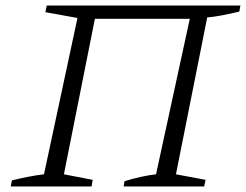

<svg xmlns="http://www.w3.org/2000/svg" viewBox="-20 -674 889 694"><path d="M323 -606 211 -44 315 -24 311 0H19L23 -22Q56 -30 84.5 -35.5Q113 -41 139 -44L260 -609L144 -630L149 -654H849L845 -632Q806 -623 779.5 -618Q753 -613 729 -611L616 -44L723 -24L718 0H427L430 -19Q459 -28 488 -34.5Q517 -41 544 -44L666 -606Z"/></svg>

Font: Piazzolla 8pt ExtraLight
Style: Italic
Weight: 250
Italic angle: -11.3°
Designer: Juan Pablo del Peral
Foundry: Huerta Tipografica
Version: Version 2.001